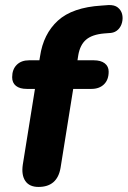

<svg xmlns="http://www.w3.org/2000/svg" viewBox="-20 -729 504 758"><path d="M132 9Q96 9 80 -14.5Q64 -38 70 -79L118 -378H86Q58 -378 43 -390Q28 -402 28 -424Q28 -455 46 -473Q64 -491 95 -491H150L133 -476L138 -506Q151 -595 208.5 -647.5Q266 -700 381 -707L408 -709Q432 -710 445 -699.5Q458 -689 462 -673.5Q466 -658 462 -641Q458 -624 446.5 -612.5Q435 -601 418 -599L392 -597Q344 -593 320 -572.5Q296 -552 289 -511L284 -479L274 -491H350Q378 -491 393.5 -479Q409 -467 409 -446Q409 -414 390.5 -396Q372 -378 341 -378H269L219 -66Q206 9 132 9Z"/></svg>

Font: Nunito ExtraLight ExtraBold
Style: Italic
Weight: 800
Italic angle: -9°
Version: Version 3.602